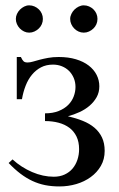

<svg xmlns="http://www.w3.org/2000/svg" viewBox="-20 -669 435 704"><path d="M363.8 -115.7Q363.8 -85 349.9 -60.8Q335.9 -36.6 312.7 -19.8Q289.6 -2.9 259.8 5.9Q230 14.6 198.2 14.6Q169.9 14.6 145.5 9.8Q121.1 4.9 98.6 -5.6Q76.2 -16.1 54.9 -32.2Q33.7 -48.3 11.7 -71.3L25.9 -84.5Q58.1 -55.2 97.9 -38.1Q137.7 -21 177.2 -21Q199.7 -21 217 -29.1Q234.4 -37.1 246.1 -51Q257.8 -64.9 263.9 -83.3Q270 -101.6 270 -122.1Q270 -148.9 260.5 -168.5Q251 -188 234.4 -200.4Q217.8 -212.9 194.8 -219Q171.9 -225.1 145 -225.1V-253.4Q173.8 -253.4 195.1 -262Q216.3 -270.5 230 -284.2Q243.7 -297.9 250.2 -315.2Q256.8 -332.5 256.8 -350.1Q256.8 -367.7 250.5 -382.8Q244.1 -397.9 233.2 -408.9Q222.2 -419.9 207 -426Q191.9 -432.1 174.3 -432.1Q149.4 -432.1 130.4 -422.1Q111.3 -412.1 97.2 -395Q83 -377.9 74 -354.7Q64.9 -331.5 60.5 -305.2H41.5V-460H56.6Q62 -448.2 66.7 -444.1Q71.3 -439.9 81.1 -439.9Q89.8 -439.9 100.8 -443.1Q111.8 -446.3 125.5 -450Q139.2 -453.6 156.5 -456.8Q173.8 -460 195.3 -460Q230.5 -460 258.3 -451.7Q286.1 -443.4 305.2 -428.7Q324.2 -414.1 334.2 -394.5Q344.2 -375 344.2 -352.5Q344.2 -330.6 334.5 -313Q324.7 -295.4 308.6 -281.5Q292.5 -267.6 271.7 -258.1Q251 -248.5 229 -242.7Q258.8 -235.8 283.7 -225.8Q308.6 -215.8 326.4 -200.7Q344.2 -185.5 354 -164.8Q363.8 -144 363.8 -115.7ZM137.2 -599.6Q137.2 -589.4 133.3 -580.3Q129.4 -571.3 122.3 -564.5Q115.2 -557.6 106.2 -553.5Q97.2 -549.3 86.9 -549.3Q77.1 -549.3 68.4 -553.5Q59.6 -557.6 52.7 -564.7Q45.9 -571.8 42 -580.8Q38.1 -589.8 38.1 -599.6Q38.1 -608.9 42.2 -617.9Q46.4 -627 53.2 -633.8Q60.1 -640.6 68.8 -645Q77.6 -649.4 86.9 -649.4Q97.2 -649.4 106.2 -645.5Q115.2 -641.6 122.3 -634.8Q129.4 -627.9 133.3 -618.9Q137.2 -609.9 137.2 -599.6ZM337.4 -599.6Q337.4 -589.4 333.5 -580.3Q329.6 -571.3 322.5 -564.5Q315.4 -557.6 306.4 -553.5Q297.4 -549.3 287.1 -549.3Q276.9 -549.3 267.8 -553.5Q258.8 -557.6 252 -564.7Q245.1 -571.8 241.2 -580.8Q237.3 -589.8 237.3 -599.6Q237.3 -608.9 241.7 -617.9Q246.1 -627 252.9 -633.8Q259.8 -640.6 268.8 -645Q277.8 -649.4 287.1 -649.4Q297.4 -649.4 306.4 -645.5Q315.4 -641.6 322.5 -634.8Q329.6 -627.9 333.5 -618.9Q337.4 -609.9 337.4 -599.6Z"/></svg>

Font: Doulos SIL Cyr
Style: Regular
Weight: 400
Designer: Walt Agee, Victor Gaultney, Peter Martin, Debbi Hosken, Becca Hirsbrunner
Foundry: SIL International
Version: Version 5.000